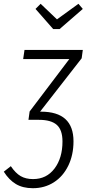

<svg xmlns="http://www.w3.org/2000/svg" viewBox="-65 -786 467 1011"><path d="M365 -479 146 -198H151Q322 -198 322 -42Q322 30 294.5 86.5Q267 143 218.5 174Q170 205 108 205Q55 205 18.5 183Q-18 161 -45 118L-8 89Q17 126 44 141.5Q71 157 109 157Q180 157 222 101.5Q264 46 264 -41Q264 -102 234 -128.5Q204 -155 140 -155H84L85 -156L91 -199L300 -475H57L64 -523H371ZM348 -766 371 -739 249 -633H215L122 -739L149 -766L235 -684Z"/></svg>

Font: Fira Sans Extra Condensed Light
Style: Italic
Weight: 300
Width: 3
Italic angle: -8°
Designer: Carrois Corporate & Edenspiekermann AG
Foundry: Carrois Corporate GbR & Edenspiekermann AG
Version: Version 4.203